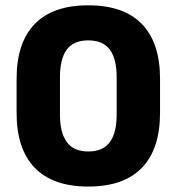

<svg xmlns="http://www.w3.org/2000/svg" viewBox="-20 -672 650 706"><path d="M304.5 14Q174.5 14 107.8 -55Q41 -124 41 -257.5V-382Q41 -514.5 107.5 -583.5Q174 -652.5 304.5 -652.5Q435 -652.5 501.8 -583.5Q568.5 -514.5 568.5 -382V-257.5Q568.5 -124 501.8 -55Q435 14 304.5 14ZM304.5 -115Q359 -115 384 -149.5Q409 -184 409 -250.5V-388Q409 -455 384 -489.2Q359 -523.5 304.5 -523.5Q250 -523.5 225.2 -489.2Q200.5 -455 200.5 -388V-250.5Q200.5 -184 225.8 -149.5Q251 -115 304.5 -115Z"/></svg>

Font: Anek Gujarati
Style: Bold
Weight: 700
Version: Version 1.003